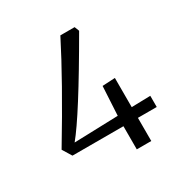

<svg xmlns="http://www.w3.org/2000/svg" viewBox="-125 -610 684 712"><g transform="rotate(-30 217.0 -254.0)"><path d="M403.8 -99.1H323.2V0H261.2V-99.1H43L19 -138.2Q150.9 -357.4 227.1 -507.8H288.1L295.9 -487.8Q137.7 -213.9 74.2 -137.2L262.2 -143.1L269 -267.1L323.2 -270V-145L403.8 -147Z"/></g></svg>

Font: Yrsa-Light
Style: Regular
Weight: 300
Designer: Anna Giedrys (Yrsa+Rasa design), David Brezina (Yrsa art-direction, Rasa art-direction, design)
Foundry: Rosetta Type Foundry
Version: Version 1.001;PS 1.1;hotconv 1.0.88;makeotf.lib2.5.647800